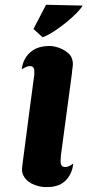

<svg xmlns="http://www.w3.org/2000/svg" viewBox="-20 -761 363 798"><path d="M284.2 -79.6Q282.2 -57.1 271.5 -36.1Q264.6 -22.5 253.7 -11.5Q242.7 -0.5 227.1 7.3Q203.6 15.6 188.2 16.1Q172.9 16.6 165 16.6Q161.1 16.6 152.3 15.1Q143.6 13.7 132.8 10.5Q122.1 7.3 110.6 1.5Q99.1 -4.4 90.1 -13.4Q81.1 -22.5 75.7 -34.7Q70.3 -46.9 71.8 -63.5Q72.8 -72.8 75.4 -93.5Q78.1 -114.3 82 -143.6Q85.9 -172.9 90.6 -208.7Q95.2 -244.6 100.3 -284.2Q105.5 -323.7 111.1 -365.2Q116.7 -406.7 122.1 -447.3Q122.6 -449.7 122.6 -451.7Q122.6 -453.6 122.6 -456.1Q123.5 -472.2 119.9 -478.8Q116.2 -485.4 105.5 -486.3Q97.2 -486.3 90.8 -483.6Q84.5 -481 83 -480Q79.6 -478.5 76.2 -476.3Q72.8 -474.1 70.3 -472.7Q71.8 -483.9 74.7 -494.4Q77.6 -504.9 83 -514.6Q94.2 -537.1 117.4 -552.5Q140.6 -567.9 178.2 -569.8H187H187.5H189.9Q194.8 -569.8 208.5 -567.1Q222.2 -564.5 237.8 -557.1Q252.4 -550.3 264.9 -539.1Q277.3 -527.8 281.2 -509.8Q283.7 -501 282.7 -489.7Q282.2 -486.3 281.7 -481.7Q281.2 -477.1 280.3 -470.7Q280.3 -468.8 279.8 -467.8Q279.8 -464.4 279.3 -462.4H279.8L232.9 -113.3Q231.9 -100.6 231.9 -92Q231.9 -83.5 233.6 -78.1Q235.4 -72.8 239 -70.1Q242.7 -67.4 249 -66.9Q257.3 -66.4 263.7 -69.1Q270 -71.8 271.5 -72.8Q274.4 -74.2 277.8 -76.7Q281.2 -79.1 283.7 -80.6ZM119.1 -640.6 171.4 -741.2 323.2 -737.8Q316.4 -725.1 297.9 -706.3Q279.3 -687.5 255.4 -668Q231.4 -648.4 205.3 -631.3Q179.2 -614.3 157.2 -606Z"/></svg>

Font: Brush Lettering One
Style: Bold Italic
Weight: 400
Italic angle: -7°
Designer: Eben Sorkin
Foundry: Eben Sorkin
Version: Version 1.001